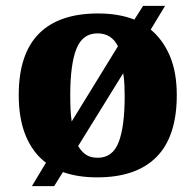

<svg xmlns="http://www.w3.org/2000/svg" viewBox="-20 -596 668 656"><path d="M137 -40Q92 -74 68 -132Q44 -190 44 -271Q44 -411 112.5 -480.5Q181 -550 315 -550Q386 -550 439 -529L469 -576H544L495 -495Q537 -460 560.5 -404.5Q584 -349 584 -271Q584 -130 515 -60Q446 10 312 10Q279 10 250 5.5Q221 1 195 -8L165 40H89ZM383 -438Q361 -482 313 -482Q262 -482 241 -429Q220 -376 220 -271Q220 -246 221 -223Q222 -200 225 -181ZM314 -57Q365 -57 385.5 -110.5Q406 -164 406 -268Q406 -288 405 -307.5Q404 -327 401 -346L247 -97Q259 -77 274.5 -67Q290 -57 314 -57Z"/></svg>

Font: Noto Serif Georgian ExtraBold
Style: Regular
Weight: 800
Designer: Monotype Design Team, Akaki Razmadze
Foundry: Google LLC
Version: Version 2.003; ttfautohint (v1.8.4.7-5d5b)